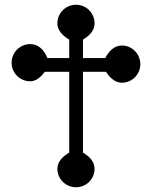

<svg xmlns="http://www.w3.org/2000/svg" viewBox="-20 -790 629 810"><path d="M180 -545C167 -578 143 -604 108 -604C64 -604 29 -569 29 -525C29 -482 64 -447 108 -447C133 -447 154 -467 169 -487H272V-146C246 -131 222 -109 222 -78C222 -35 257 0 301 0C344 0 379 -35 379 -78C379 -109 356 -131 330 -146V-487H427C443 -463 465 -441 494 -441C537 -441 572 -476 572 -519C572 -563 537 -598 494 -598C462 -598 439 -574 424 -545H330V-623C356 -638 379 -661 379 -691C379 -735 344 -770 301 -770C257 -770 222 -735 222 -691C222 -661 246 -638 272 -623V-545H180Z"/></svg>

Font: GFS Ignacio
Style: Regular
Weight: 400
Designer: George D. Matthiopoulos
Foundry: George D. Matthiopoulos
Version: Version 1.000